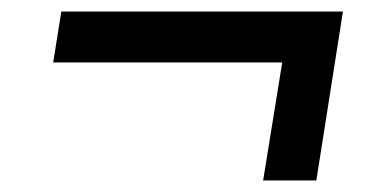

<svg xmlns="http://www.w3.org/2000/svg" viewBox="-20 -452 640 332"><path d="M435 -140 468 -344H72L86 -432H573L527 -140Z"/></svg>

Font: Nunito Sans 10pt
Style: Bold Italic
Weight: 700
Italic angle: -9°
Designer: Vernon Adams
Foundry: Vernon Adams
Version: Version 3.101;gftools[0.9.27]